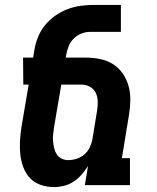

<svg xmlns="http://www.w3.org/2000/svg" viewBox="-20 -755 640 783"><path d="M200 8Q172 8 146 -1Q120 -10 102.5 -28.5Q85 -47 75.5 -72Q66 -97 63 -123.5Q60 -150 61.5 -178Q63 -206 67 -234L97 -410H75L74 -520H115L120 -549Q124 -576 134.5 -602.5Q145 -629 163 -651.5Q181 -674 205.5 -691Q230 -708 256.5 -718Q283 -728 310.5 -731.5Q338 -735 365 -735H473V-625H347Q329 -625 311.5 -618Q294 -611 280.5 -597.5Q267 -584 260 -566.5Q253 -549 250 -531L248 -520H330Q360 -520 389 -514Q418 -508 441.5 -493Q465 -478 481 -454.5Q497 -431 504.5 -403.5Q512 -376 511.5 -346Q511 -316 506 -286L477 -110H510V0H326L339 -78Q327 -59 312.5 -42.5Q298 -26 279.5 -14Q261 -2 240.5 3Q220 8 200 8ZM258 -102Q275 -102 292.5 -107.5Q310 -113 324 -125Q338 -137 346 -154Q354 -171 357 -188L376 -304Q379 -323 378.5 -342Q378 -361 370.5 -376.5Q363 -392 347 -401Q331 -410 312 -410H230L200 -234Q198 -220 196.5 -205.5Q195 -191 196.5 -177Q198 -163 201 -150Q204 -137 211.5 -125.5Q219 -114 231.5 -108Q244 -102 258 -102Z"/></svg>

Font: Iosevka HT Extrabold Extended
Style: Italic
Weight: 800
Width: 7
Italic angle: -9°
Monospace: yes
Designer: Belleve Invis
Foundry: Belleve Invis
Version: Version 32.3.0; ttfautohint (v1.8.4)